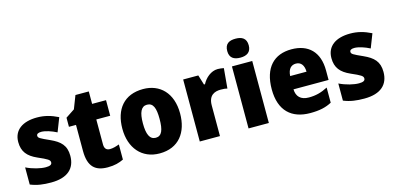

<svg xmlns="http://www.w3.org/2000/svg" viewBox="-71 -1303 3407 1654"><g transform="rotate(-15 1633.0 -476.0)"><path d="M439 -263C439 -356 393 -399 307 -438C223 -476 208 -483 208 -503C208 -519 223 -527 250 -527C285 -527 339 -510 385 -486L433 -609C370 -640 313 -656 246 -656C117 -656 36 -599 36 -493C36 -407 77 -359 160 -322C247 -284 265 -273 265 -251C265 -231 248 -222 210 -222C165 -222 96 -238 37 -267V-114C96 -90 151 -83 221 -83C371 -83 439 -153 439 -263Z M784 -230C753 -230 736 -248 736 -284V-507H860V-646H736V-757H617L572 -641L492 -588V-507H555V-275C555 -132 617 -83 726 -83C788 -83 828 -95 868 -114V-249C838 -238 812 -230 784 -230Z M1447 -371C1447 -554 1341 -656 1192 -656C1023 -656 932 -545 932 -371C932 -200 1030 -83 1189 -83C1360 -83 1447 -202 1447 -371ZM1115 -370C1115 -468 1138 -517 1190 -517C1245 -517 1264 -468 1264 -371C1264 -273 1245 -222 1191 -222C1137 -222 1115 -274 1115 -370Z M1858 -656C1798 -656 1745 -609 1719 -558H1710L1683 -646H1548V-93H1728V-367C1728 -457 1783 -478 1837 -478C1866 -478 1883 -476 1896 -472L1912 -650C1897 -653 1876 -656 1858 -656Z M2074 -869C2016 -869 1978 -848 1978 -784C1978 -722 2017 -700 2074 -700C2129 -700 2170 -722 2170 -784C2170 -848 2130 -869 2074 -869ZM2164 -646H1983V-93H2164Z M2515 -656C2360 -656 2263 -560 2263 -366C2263 -174 2367 -83 2532 -83C2616 -83 2672 -96 2724 -124V-259C2666 -229 2617 -216 2555 -216C2482 -216 2446 -254 2444 -318H2757V-403C2757 -569 2665 -656 2515 -656ZM2521 -527C2566 -527 2591 -493 2592 -436H2446C2450 -501 2480 -527 2521 -527Z M3232 -263C3232 -356 3186 -399 3100 -438C3016 -476 3001 -483 3001 -503C3001 -519 3016 -527 3043 -527C3078 -527 3132 -510 3178 -486L3226 -609C3163 -640 3106 -656 3039 -656C2910 -656 2829 -599 2829 -493C2829 -407 2870 -359 2953 -322C3040 -284 3058 -273 3058 -251C3058 -231 3041 -222 3003 -222C2958 -222 2889 -238 2830 -267V-114C2889 -90 2944 -83 3014 -83C3164 -83 3232 -153 3232 -263Z"/></g></svg>

Font: Noto Sans Kannada UI SemiCondensed Black
Style: Regular
Weight: 900
Width: 4
Designer: Jelle Bosma - Monotype Design Team
Foundry: Monotype Imaging Inc.
Version: Version 2.005